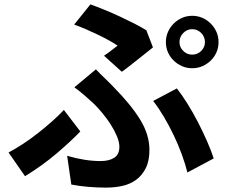

<svg xmlns="http://www.w3.org/2000/svg" viewBox="-20 -807 1040 875"><path d="M798 -615Q798 -592 815 -575Q832 -558 856 -558Q880 -558 897 -575Q914 -592 914 -615Q914 -639 897 -656.5Q880 -674 856 -674Q832 -674 815 -656.5Q798 -639 798 -615ZM736 -615Q736 -640 745.5 -661.5Q755 -683 771.5 -699.5Q788 -716 809.5 -725.5Q831 -735 856 -735Q881 -735 902.5 -725.5Q924 -716 940.5 -699.5Q957 -683 966.5 -661.5Q976 -640 976 -615Q976 -590 966.5 -568.5Q957 -547 940.5 -531Q924 -515 902.5 -505.5Q881 -496 856 -496Q831 -496 809.5 -505.5Q788 -515 771.5 -531Q755 -547 745.5 -568.5Q736 -590 736 -615ZM454 -553Q472 -565 488.5 -578Q505 -591 516 -599Q500 -610 477.5 -622.5Q455 -635 429 -647.5Q403 -660 374.5 -672.5Q346 -685 318 -695L392 -787Q423 -776 457 -762Q491 -748 524.5 -732.5Q558 -717 589.5 -701Q621 -685 647 -669L677 -591Q667 -583 649 -568.5Q631 -554 610.5 -538Q590 -522 570 -506Q550 -490 535 -480ZM286 -97Q367 -73 439 -73Q477 -73 500.5 -88Q524 -103 524 -138Q524 -160 512.5 -187Q501 -214 484 -240.5Q467 -267 447 -291Q427 -315 411 -331Q392 -349 368 -370Q344 -391 319 -409L417 -491Q439 -468 458.5 -449.5Q478 -431 497 -411Q577 -330 619 -261.5Q661 -193 661 -124Q661 -74 644.5 -41Q628 -8 601 12Q574 32 538.5 40Q503 48 464 48Q423 48 381.5 44.5Q340 41 305 34ZM834 -21Q825 -58 809 -102Q793 -146 772 -190Q751 -234 727 -274.5Q703 -315 678 -347L786 -404Q809 -375 834 -335Q859 -295 882 -250.5Q905 -206 924 -162.5Q943 -119 954 -85ZM346 -208Q304 -164 239 -108.5Q174 -53 94 -4L19 -112Q51 -129 86 -152Q121 -175 154.5 -201.5Q188 -228 218.5 -255Q249 -282 271 -306Z"/></svg>

Font: SpoqaHanSans-Bold
Style: Regular
Weight: 700
Designer: [Spoqa Han Sans] Dong-huui Kim \uAE40 \uB3D9 \uD718   [Noto Sans] Ryoko NISHIZUKA \u897F \u585A \u6DBC \u5B50  (kana & i
Foundry: Spoqa (http://www.spoqa-han-sans.com)
Version: Version 2.000